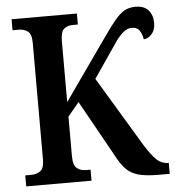

<svg xmlns="http://www.w3.org/2000/svg" viewBox="-52 -769 744 817"><g transform="rotate(-5 320.0 -360.5)"><path d="M27 0V-47H52Q75 -47 91.5 -58.5Q108 -70 108 -109V-605Q108 -643 92.5 -655Q77 -667 53 -667H27V-714H306V-667H284Q261 -667 246.5 -654.5Q232 -642 232 -602V-342L420 -609Q447 -648 468 -673Q489 -698 509 -709.5Q529 -721 556 -721Q594 -721 612 -699.5Q630 -678 630 -646Q630 -615 613.5 -597.5Q597 -580 580 -580Q576 -603 566 -618Q556 -633 533 -633Q517 -633 502 -622.5Q487 -612 468 -588L360 -430L541 -129Q568 -86 589 -66.5Q610 -47 636 -47H640V0H595Q539 0 506.5 -9Q474 -18 453 -40Q432 -62 411 -103L280 -338L232 -280V-112Q232 -72 248 -59.5Q264 -47 287 -47H306V0Z"/></g></svg>

Font: Noto Serif Condensed SemiBold
Style: Regular
Weight: 600
Width: 3
Designer: Monotype Design Team
Foundry: Monotype Imaging Inc.
Version: Version 2.013